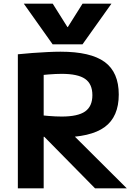

<svg xmlns="http://www.w3.org/2000/svg" viewBox="-20 -1020 737 1040"><path d="M109 -1000H265.6L345.3 -873.3H347.3L427 -1000H583.6L427 -780H265ZM76.7 -726Q114.3 -730 155.5 -733Q196.7 -736 236.7 -738Q276.7 -740 307.3 -740Q471 -740 547.2 -684.2Q623.3 -628.3 623.3 -508Q623.3 -387.7 547.2 -331.9Q471 -276 307.3 -276Q270.3 -276 224.2 -278.7Q178 -281.4 136 -284.7L151.3 -402Q201 -395.3 242 -392Q283 -388.7 314 -388.7Q401.7 -388.7 441 -416.3Q480.4 -444 480.4 -504.4Q480.4 -565.4 441 -592.7Q401.7 -620 314 -620Q283 -620 242 -616.7Q201 -613.4 151.3 -606.7L216.6 -678.7V0H76.7ZM494.7 0 160.9 -339H326.2L666.6 0Z"/></svg>

Font: M PLUS 2 Thin
Style: Regular
Weight: 100
Designer: Coji Morishita
Foundry: UNDERFOREST DESIGN
Version: Version 1.001